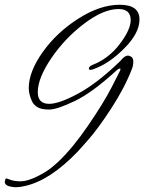

<svg xmlns="http://www.w3.org/2000/svg" viewBox="-112 -701 632 808"><path d="M444 -413Q413 -332 356 -244.5Q299 -157 257 -110L215 -63Q98 59 -8 82Q-29 87 -46 87L-58 86Q-92 82 -92 64L-89 52Q-87 50 -84 50L-70 55Q-53 62 -25 62Q3 62 44.5 41.5Q86 21 110 0L133 -20Q194 -78 259 -173Q324 -268 358 -334L392 -401Q395 -407 395 -410Q395 -413 392 -413L382 -408Q278 -312 203 -276Q128 -240 95 -240Q62 -240 45.5 -250Q29 -260 22 -276Q9 -306 9 -330Q9 -399 67.5 -481.5Q126 -564 217.5 -622.5Q309 -681 392 -681Q475 -681 475 -619Q475 -562 411.5 -498Q348 -434 284 -411Q275 -407 268.5 -407Q262 -407 262 -413Q262 -420 275 -427Q344 -453 391 -514.5Q438 -576 438 -616Q438 -663 387 -663Q323 -663 241.5 -601Q160 -539 103.5 -455.5Q47 -372 47 -313Q47 -264 95 -264Q137 -264 217.5 -307.5Q298 -351 395 -445Q412 -467 427 -467Q430 -467 432 -466Q449 -461 449 -443.5Q449 -426 444 -413Z"/></svg>

Font: Mr De Haviland
Style: Regular
Weight: 400
Designer: Alejandro Paul
Foundry: Alejandro Paul
Version: Version 1.000